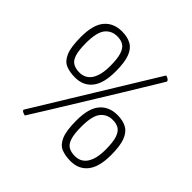

<svg xmlns="http://www.w3.org/2000/svg" viewBox="-176 -886 1072 1072"><g transform="rotate(45 360.0 -350.0)"><path d="M204 -340Q161 -340 130.5 -353Q100 -366 83.5 -405.5Q67 -445 67 -524Q67 -620 104.5 -664Q142 -708 208 -708Q252 -708 281.5 -691.5Q311 -675 326 -635.5Q341 -596 341 -524Q341 -431 305 -385.5Q269 -340 204 -340ZM202 -377Q231 -377 252.5 -392.5Q274 -408 286 -441Q298 -474 298 -524Q298 -583 287.5 -614.5Q277 -646 257.5 -658Q238 -670 209 -670Q164 -670 137.5 -637Q111 -604 111 -519Q111 -462 121 -431Q131 -400 151.5 -388.5Q172 -377 202 -377ZM156 8Q156 8 152 7Q148 6 142.5 4Q137 2 132.5 -1.5Q128 -5 128 -10L556 -708Q556 -708 563 -706Q570 -704 576.5 -699Q583 -694 583 -687Q583 -686 565 -656.5Q547 -627 516.5 -577Q486 -527 448.5 -465.5Q411 -404 370 -338Q329 -272 291.5 -210.5Q254 -149 223 -99.5Q192 -50 174 -21Q156 8 156 8ZM516 8Q473 8 442.5 -5Q412 -18 395.5 -57.5Q379 -97 379 -176Q379 -272 416.5 -316Q454 -360 520 -360Q564 -360 593.5 -343.5Q623 -327 638 -287.5Q653 -248 653 -176Q653 -83 617 -37.5Q581 8 516 8ZM514 -29Q543 -29 564.5 -44.5Q586 -60 598 -93Q610 -126 610 -176Q610 -235 599.5 -266.5Q589 -298 569.5 -310Q550 -322 521 -322Q476 -322 449.5 -289Q423 -256 423 -171Q423 -114 433 -83Q443 -52 463.5 -40.5Q484 -29 514 -29Z"/></g></svg>

Font: Yanone Kaffeesatz ExtraLight Light
Style: Regular
Weight: 300
Version: Version 2.003